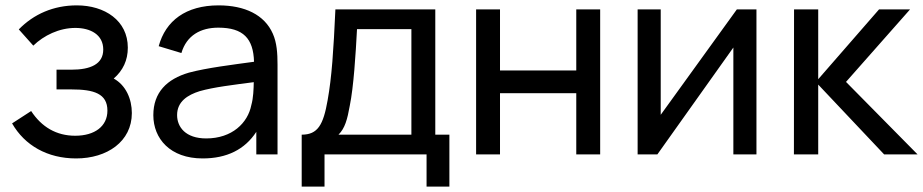

<svg xmlns="http://www.w3.org/2000/svg" viewBox="-20 -575 3437 715"><path d="M403.5 -282.5C438 -312.5 456 -350.5 456 -397.5C456 -498.5 370 -555 266 -555C179.5 -555 105.5 -522.5 50 -465.5L104 -405C143 -443 200.5 -471 260.5 -471C317 -471 364.5 -446 364.5 -390.5C364.5 -335.5 316 -315.5 246 -315.5H190.5V-242H246.5C329.5 -242 380 -226.5 380 -163C380 -105 333 -69.5 260 -69.5C190 -69.5 135 -102 96 -161.5L25 -115.5C72 -33.5 156.5 15 263.5 15C379 15 471 -48 471 -154C471 -206 449 -257.5 403.5 -282.5Z M996 -449.5C965 -520 891.5 -555 794 -555C672 -555 596.5 -497.5 571 -403L655.5 -377.5C675 -443.5 727.5 -472 793 -472C886.5 -472 923.5 -431 926 -345C846 -334 751 -322.5 683.5 -304.5C601.5 -280.5 551 -231 551 -146C551 -59 613.5 15 734.5 15C824.5 15 891.5 -18 934.5 -84V0H1013.5V-334C1013.5 -376.5 1011 -416 996 -449.5ZM748 -59.5C671 -59.5 639.5 -102 639.5 -146.5C639.5 -197 679 -221.5 723.5 -235.5C776 -250.5 849 -259 925 -269C924.5 -244.5 923.5 -210 916 -184C903 -117 844 -59.5 748 -59.5Z M1188.5 120V0H1568.5V120H1653.5V-73.5H1601V-540H1229C1222 -386 1215.5 -287.5 1200 -201.5C1184 -110 1163.5 -73.5 1103.5 -73.5V120ZM1240.5 -73.5C1264.5 -97 1273.5 -130.5 1282.5 -181C1297 -252 1304.5 -372 1309.5 -466.5H1512V-73.5Z M1842 0V-228H2126V0H2215V-540H2126V-312.5H1842V-540H1753V0Z M2724 -540 2440.5 -147.5V-540H2354.5V0H2428L2711 -398V0H2797V-540Z M3027 0V-260L3272.5 0H3397L3130.5 -270L3369 -540H3253.5L3027 -280V-540H2937L2936.5 0Z"/></svg>

Font: Hauora Medium
Style: Regular
Weight: 500
Designer: Wayne Shih
Foundry: WCYS
Version: Version 1.001;hotconv 1.0.109;makeotfexe 2.5.65596